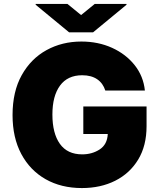

<svg xmlns="http://www.w3.org/2000/svg" viewBox="-20 -949 813 979"><path d="M517 -487.2Q505.3 -524.5 475.5 -544.9Q445.7 -565.3 399.1 -565.3Q324.6 -565.3 285.9 -512.4Q247.2 -459.5 247.2 -365.1Q247.2 -269.2 285.3 -215.6Q323.5 -161.9 399.1 -161.9Q449.6 -161.9 488.3 -187.1Q527 -212.4 529.5 -265.6H404.8V-406.2H727.3V-305.4Q727.3 -206 684.7 -135.5Q642 -65 567.6 -27.5Q493.3 9.9 397.7 9.9Q292.3 9.9 212.7 -35.2Q133.2 -80.3 88.6 -163.7Q44 -247.2 44 -362.2Q44 -482.2 90.9 -566.1Q137.8 -649.9 217.3 -693.5Q296.9 -737.2 394.9 -737.2Q480.8 -737.2 551.5 -705.1Q622.2 -672.9 666.7 -616.7Q711.3 -560.4 718.8 -487.2ZM323.9 -929 393.5 -872.2 463.1 -929H625V-924.7L454.5 -784.1H332.4L161.9 -924.7V-929Z"/></svg>

Font: Inter UI Black
Style: Regular
Weight: 900
Designer: Rasmus Andersson
Foundry: rsms
Version: 3.2;8d6f07862